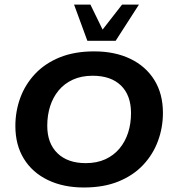

<svg xmlns="http://www.w3.org/2000/svg" viewBox="-20 -822 762 852"><path d="M352.2 10Q261.4 10 192.7 -23Q123.9 -56 86 -117.4Q48.2 -178.7 48.2 -263Q48.2 -328.2 70 -387.9Q91.9 -447.5 135.7 -494.1Q179.5 -540.7 245 -567.4Q310.6 -594 397.8 -594Q489.7 -594 558.3 -561Q627 -528 665 -466.8Q703 -405.5 703 -321Q703 -255.8 680.9 -196.1Q658.9 -136.5 615 -89.9Q571.1 -43.3 505.4 -16.6Q439.8 10 352.2 10ZM360.5 -98.1Q410.2 -98.1 447.7 -115.4Q485.2 -132.7 510.5 -163.2Q535.8 -193.7 548.6 -233.6Q561.4 -273.6 561.4 -319.9Q561.4 -398.9 516.9 -442.4Q472.3 -485.9 391.1 -485.9Q341.4 -485.9 303.5 -468.6Q265.6 -451.3 240.3 -420.8Q215.1 -390.3 202.4 -350.4Q189.7 -310.4 189.7 -264.1Q189.7 -185.9 235 -142Q280.3 -98.1 360.5 -98.1ZM367.7 -640.8 308.7 -801.5H381.3L435.3 -690.7L521.6 -801.5H596.5L493.1 -640.8Z"/></svg>

Font: Rokkitt SemiBold
Style: Italic
Weight: 600
Italic angle: -9°
Designer: Vernon Adams
Foundry: Vernon Adams
Version: Version 3.103